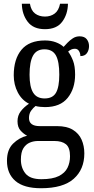

<svg xmlns="http://www.w3.org/2000/svg" viewBox="-20 -761 502 1020"><path d="M198 239Q107 239 62 200.5Q17 162 17 93Q17 34 49.5 2Q82 -30 124 -40Q106 -49 89.5 -67Q73 -85 73 -117Q73 -147 90 -169.5Q107 -192 134 -210Q96 -229 74.5 -270Q53 -311 53 -361Q53 -447 94 -496.5Q135 -546 219 -546Q251 -546 276.5 -536.5Q302 -527 318 -512Q326 -521 338.5 -534Q351 -547 367 -557.5Q383 -568 403 -568Q429 -568 441 -552.5Q453 -537 453 -516Q453 -495 442 -479Q431 -463 407 -463Q407 -478 399.5 -490Q392 -502 378 -502Q367 -502 358.5 -498Q350 -494 342 -487Q357 -467 368 -438.5Q379 -410 379 -365Q379 -290 339.5 -241Q300 -192 219 -192Q208 -192 193 -193.5Q178 -195 169 -198Q156 -188 145 -172.5Q134 -157 134 -134Q134 -91 191 -91H283Q335 -91 367 -71.5Q399 -52 413.5 -19Q428 14 428 54Q428 139 371.5 189Q315 239 198 239ZM217 -238Q260 -238 277.5 -268.5Q295 -299 295 -365Q295 -434 277 -466.5Q259 -499 216 -499Q174 -499 155.5 -465.5Q137 -432 137 -364Q137 -300 156 -269Q175 -238 217 -238ZM200 191Q259 191 292 174.5Q325 158 338.5 130.5Q352 103 352 69Q352 23 330.5 5.5Q309 -12 269 -12H182Q159 -12 138.5 -3.5Q118 5 104.5 26Q91 47 91 87Q91 131 115.5 161Q140 191 200 191ZM219 -606Q157 -606 127 -645.5Q97 -685 96 -741H139Q145 -705 166.5 -689Q188 -673 219 -673Q249 -673 270.5 -689Q292 -705 299 -741H341Q340 -685 310.5 -645.5Q281 -606 219 -606Z"/></svg>

Font: Noto Serif Thai Condensed
Style: Regular
Weight: 400
Width: 3
Designer: Monotype Design Team
Foundry: Monotype Imaging Inc.
Version: Version 2.002; ttfautohint (v1.8.4.7-5d5b)